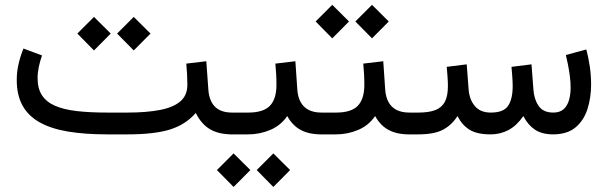

<svg xmlns="http://www.w3.org/2000/svg" viewBox="-20 -548 2479 783"><path d="M525.4 -479 457.5 -411.1 525.4 -342.3 593.8 -411.1ZM363.3 -479 295.4 -411.1 363.3 -342.3 431.6 -411.1ZM739.7 -288.6Q741.7 -268.1 742.9 -245.1Q744.1 -222.2 744.1 -202.1Q744.1 -159.2 715.3 -134.5Q686.5 -109.9 631.6 -99.4Q576.7 -88.9 499 -88.9H417.5Q346.7 -88.9 293.5 -95Q240.2 -101.1 204.8 -116.5Q169.4 -131.8 151.4 -159.2Q133.3 -186.5 133.3 -229.5Q133.3 -251.5 138.4 -275.9Q143.6 -300.3 151.4 -321.8L75.7 -350.1Q63.5 -320.3 55.9 -288.1Q48.3 -255.9 48.3 -222.2Q48.3 -160.6 71.5 -118.2Q94.7 -75.7 140.9 -49.6Q187 -23.4 256.1 -11.7Q325.2 0 417.5 0H499Q611.3 0 674.6 -20.3Q737.8 -40.5 778.3 -87.4Q801.3 -41.5 836.7 -20.8Q872.1 0 927.2 0H939V-88.9H927.2Q879.9 -88.9 856.2 -113.3Q832.5 -137.7 829.6 -184.1L821.3 -298.3Z M918.5 -88.9V0H957.5V-88.9ZM1094.7 77.6 1026.9 145.5 1094.7 214.4 1163.1 145.5ZM932.6 77.6 864.7 145.5 932.6 214.4 1001 145.5ZM1103 -288.6Q1105 -267.6 1106.2 -246.6Q1107.4 -225.6 1107.4 -202.1Q1107.4 -144.5 1080.8 -116.7Q1054.2 -88.9 992.2 -88.9H945.3V0H992.2Q1039.1 0 1082 -18.1Q1125 -36.1 1151.4 -74.7Q1164.6 -50.8 1183.1 -34.2Q1201.7 -17.6 1228 -8.8Q1254.4 0 1290.5 0H1301.8V-88.9H1291.5Q1260.3 -88.9 1239 -99.6Q1217.8 -110.4 1206.1 -131.6Q1194.3 -152.8 1192.4 -184.1L1184.6 -298.3Z M1282.2 -88.9V0H1316.9V-88.9ZM1497.1 -528.3 1429.2 -460.4 1497.1 -391.6 1565.4 -460.4ZM1335 -528.3 1267.1 -460.4 1335 -391.6 1403.3 -460.4ZM1461.4 -288.6Q1463.4 -267.6 1464.6 -246.6Q1465.8 -225.6 1465.8 -202.1Q1465.8 -144.5 1439.2 -116.7Q1412.6 -88.9 1350.6 -88.9H1303.7V0H1350.6Q1397.5 0 1440.4 -18.1Q1483.4 -36.1 1509.8 -74.7Q1522.9 -50.8 1541.5 -34.2Q1560.1 -17.6 1586.4 -8.8Q1612.8 0 1648.9 0H1660.2V-88.9H1649.9Q1618.7 -88.9 1597.4 -99.6Q1576.2 -110.4 1564.5 -131.6Q1552.7 -152.8 1550.8 -184.1L1543 -298.3Z M1981 0Q2020 0 2053.5 -17.6Q2086.9 -35.2 2114.3 -74.7Q2132.3 -39.1 2161.1 -19.5Q2189.9 0 2236.8 0Q2294.4 -0.5 2327.9 -29.1Q2361.3 -57.6 2376 -104Q2390.6 -150.4 2390.6 -203.1Q2390.6 -239.7 2385.3 -276.6Q2379.9 -313.5 2371.1 -346.2L2287.6 -323.7Q2291.5 -308.6 2295.9 -286.4Q2300.3 -264.2 2303.7 -239.3Q2307.1 -214.4 2307.1 -189.9Q2307.1 -163.1 2300.5 -139.9Q2293.9 -116.7 2278.6 -102.8Q2263.2 -88.9 2236.3 -88.9Q2194.8 -88.9 2176.3 -116.5Q2157.7 -144 2155.3 -183.6L2147.5 -285.6L2065.9 -275.4Q2067.9 -254.9 2068.8 -240.5Q2069.8 -226.1 2070.3 -215.8Q2070.8 -205.6 2070.8 -196.8Q2070.8 -144.5 2052.2 -116.7Q2033.7 -88.9 1981.9 -88.9Q1938.5 -88.9 1916.3 -115.7Q1894 -142.6 1891.1 -183.6L1883.3 -285.6L1801.8 -275.4Q1803.7 -254.9 1804.7 -240.5Q1805.7 -226.1 1806.2 -215.8Q1806.6 -205.6 1806.6 -196.8Q1806.6 -155.8 1793.9 -132.3Q1781.2 -108.9 1754.9 -98.9Q1728.5 -88.9 1686.5 -88.9H1640.6V0H1685.5Q1751.5 0 1787.1 -19.3Q1822.8 -38.6 1845.7 -74.7Q1863.8 -38.6 1894.3 -19.3Q1924.8 0 1981 0Z"/></svg>

Font: Vazirmatn NL
Style: Regular
Weight: 400
Designer: Saber Rastikerdar
Foundry: Saber Rastikerdar
Version: Version 33.003